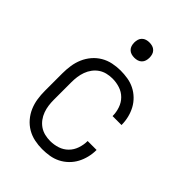

<svg xmlns="http://www.w3.org/2000/svg" viewBox="-213 -820 926 926"><g transform="rotate(45 250.0 -357.0)"><path d="M247 8Q221 8 194.5 2.5Q168 -3 145 -16.5Q122 -30 104.5 -50.5Q87 -71 76.5 -95.5Q66 -120 62 -146.5Q58 -173 58 -200V-320Q58 -347 62 -373.5Q66 -400 76.5 -424.5Q87 -449 104.5 -469.5Q122 -490 145 -503.5Q168 -517 194.5 -522.5Q221 -528 247 -528Q272 -528 296.5 -524Q321 -520 343 -509Q365 -498 383 -480.5Q401 -463 412.5 -441.5Q424 -420 430 -395.5Q436 -371 436 -346V-345H375V-346Q375 -371 366.5 -396Q358 -421 340 -439Q322 -457 297.5 -465Q273 -473 247 -473Q228 -473 209.5 -468.5Q191 -464 175.5 -453.5Q160 -443 148.5 -427.5Q137 -412 130.5 -394Q124 -376 121.5 -357.5Q119 -339 119 -320V-200Q119 -181 121.5 -162.5Q124 -144 130.5 -126Q137 -108 148.5 -92.5Q160 -77 175.5 -66.5Q191 -56 209.5 -51.5Q228 -47 247 -47Q273 -47 297.5 -55Q322 -63 340 -81Q358 -99 366.5 -124Q375 -149 375 -174V-175H436V-174Q436 -149 430 -124.5Q424 -100 412.5 -78.5Q401 -57 383 -39.5Q365 -22 343 -11Q321 0 296.5 4Q272 8 247 8ZM250 -618Q239 -618 229 -621Q219 -624 211.5 -631.5Q204 -639 201 -649Q198 -659 198 -670Q198 -681 201 -691Q204 -701 211.5 -708.5Q219 -716 229 -719Q239 -722 250 -722Q261 -722 271 -719Q281 -716 288.5 -708.5Q296 -701 299 -691Q302 -681 302 -670Q302 -659 299 -649Q296 -639 288.5 -631.5Q281 -624 271 -621Q261 -618 250 -618Z"/></g></svg>

Font: Iosevka Curly Light
Style: Regular
Weight: 300
Monospace: yes
Designer: Belleve Invis
Foundry: Belleve Invis
Version: Version 22.1.2; ttfautohint (v1.8.4)